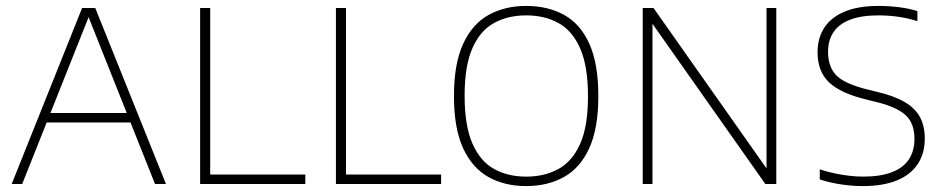

<svg xmlns="http://www.w3.org/2000/svg" viewBox="-20 -622 3190 649"><path d="M19.5 0 257.5 -595H302L541 0H504L274.5 -576.5H284.5L55 0ZM126 -208 135.5 -240H424.5L433.5 -208Z M656.5 0V-595H690.5V-32H1012V0Z M1115.5 0V-595H1149.5V-32H1471V0Z M1758.5 7Q1685.5 7 1630.8 -23.8Q1576 -54.5 1545.2 -121.5Q1514.5 -188.5 1514.5 -297Q1514.5 -406.5 1545.5 -473.8Q1576.5 -541 1631.5 -571.5Q1686.5 -602 1758.5 -602Q1832 -602 1887 -571.5Q1942 -541 1972.2 -473.8Q2002.5 -406.5 2002.5 -297Q2002.5 -188.5 1972 -121.5Q1941.5 -54.5 1886.5 -23.8Q1831.5 7 1758.5 7ZM1758.5 -25Q1821 -25 1868 -51Q1915 -77 1941.2 -136.2Q1967.5 -195.5 1967.5 -296Q1967.5 -398 1941.2 -458Q1915 -518 1868 -544Q1821 -570 1758.5 -570Q1696.5 -570 1649.8 -544.2Q1603 -518.5 1576.8 -459Q1550.5 -399.5 1550.5 -299Q1550.5 -197 1576.8 -137Q1603 -77 1649.8 -51Q1696.5 -25 1758.5 -25Z M2152.5 0V-595H2189L2583.5 -35H2571V-595H2604V0H2567L2172.5 -560H2185.5V0Z M2896 7Q2862.5 7 2824.2 1.5Q2786 -4 2751 -15.5V-49.5Q2777 -41 2802.2 -35.8Q2827.5 -30.5 2851.5 -27.8Q2875.5 -25 2897.5 -25Q2956 -25 2994.5 -39.8Q3033 -54.5 3052 -83Q3071 -111.5 3071 -153Q3071 -187.5 3058.2 -211Q3045.5 -234.5 3015.2 -251Q2985 -267.5 2933 -279.5L2909 -285.5Q2821.5 -306.5 2782.5 -343.5Q2743.5 -380.5 2743.5 -445.5Q2743.5 -493 2766.2 -528.2Q2789 -563.5 2835 -582.8Q2881 -602 2949.5 -602Q2983 -602 3017.8 -597.8Q3052.5 -593.5 3081 -584.5V-550.5Q3048 -561 3015 -565.5Q2982 -570 2949 -570Q2891.5 -570 2853.8 -555.5Q2816 -541 2797.5 -513.5Q2779 -486 2779 -447Q2779 -394 2808.8 -365.5Q2838.5 -337 2916.5 -318.5L2940.5 -312.5Q3000 -299 3036.5 -278Q3073 -257 3089.5 -226.5Q3106 -196 3106 -154Q3106 -103.5 3082.2 -67.5Q3058.5 -31.5 3011.8 -12.2Q2965 7 2896 7Z"/></svg>

Font: Encode Sans SC Condensed Thin Thin
Style: Regular
Weight: 250
Version: Version 3.002